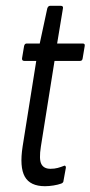

<svg xmlns="http://www.w3.org/2000/svg" viewBox="-20 -636 312 662"><path d="M135 6Q84 6 65.5 -27Q47 -60 58 -131L105 -426H64Q55 -426 56 -435L63 -477Q65 -486 72 -486H117L143 -607Q146 -616 153 -616H189Q199 -616 197 -607L177 -486H265Q274 -486 272 -477L265 -435Q264 -426 256 -426H168L121 -131Q114 -87 122.5 -70.5Q131 -54 154 -54Q168 -54 179 -57Q190 -60 200 -64Q203 -66 205.5 -63.5Q208 -61 207 -57L199 -13Q199 -6 191 -3Q180 1 164.5 3.5Q149 6 135 6Z"/></svg>

Font: Sofia Sans Extra Condensed
Style: Italic
Weight: 400
Italic angle: -9°
Designer: Botio Nikoltchev, Ani Petrova
Foundry: lettersoup
Version: Version 4.101; ttfautohint (v1.8.4.7-5d5b)